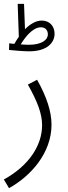

<svg xmlns="http://www.w3.org/2000/svg" viewBox="-38 -749 353 999"><path d="M114 -482C208 -482 246 -528 246 -573C246 -613 220 -642 179 -642C148 -642 118 -623 92 -597L87 -729H54L60 -557C51 -546 44 -533 37 -521C28 -521 19 -522 10 -524L9 -489C30 -487 83 -482 114 -482ZM175 -607C198 -607 211 -592 211 -570C211 -541 178 -516 112 -516C99 -516 85 -517 70 -518C90 -552 131 -607 175 -607ZM9 230C121 168 230 48 230 -100C230 -168 206 -243 155 -334L107 -309C156 -222 181 -158 181 -98C181 9 111 114 -18 185Z"/></svg>

Font: Noto Sans Arabic Cond Light
Style: Regular
Weight: 300
Width: 3
Designer: Monotype Design Team, Nadine Chahine, Nizar Qandah and Khaled Hosny
Foundry: Monotype Imaging Inc.
Version: Version 2.012